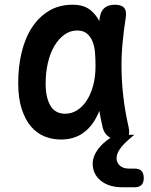

<svg xmlns="http://www.w3.org/2000/svg" viewBox="-20 -580 640 812"><path d="M549 133Q569 133 578.5 143Q588 153 588 173Q588 193 578 202.5Q568 212 549 212H498Q440 212 406 184Q372 156 372 112Q372 81 396 49Q414 25 447 3Q442 0 438 -3Q420 -16 414 -42Q406 -77 400 -111Q395 -97 388 -85Q366 -41 328.5 -15.5Q291 10 237 10Q201 10 168.5 -3Q136 -16 111.5 -44.5Q87 -73 72 -118.5Q57 -164 57 -230Q57 -298 71.5 -358.5Q86 -419 115 -463.5Q144 -508 187 -534Q230 -560 287 -560Q335 -560 363 -537Q386 -518 400 -491L402 -507Q407 -535 423 -547.5Q439 -560 466 -560Q494 -560 505 -547Q516 -534 512 -507Q503 -450 498 -395Q493 -340 494 -283.5Q495 -227 502 -167.5Q509 -108 524 -42Q528 -22 525 -10H548L528 7Q500 31 486.5 51Q473 71 473 89Q473 108 487 120.5Q501 133 525 133ZM256 -99Q282 -99 305 -113Q328 -127 345.5 -153Q363 -179 373.5 -216.5Q384 -254 384 -302Q384 -329 382 -355.5Q380 -382 372 -403Q364 -424 348.5 -437.5Q333 -451 306 -451Q277 -451 252.5 -433.5Q228 -416 210 -385.5Q192 -355 182.5 -314Q173 -273 173 -226Q173 -168 193 -133.5Q213 -99 256 -99Z"/></svg>

Font: Maple Mono SemiBold
Style: Regular
Weight: 600
Monospace: yes
Designer: subframe7536
Version: Version 7.000